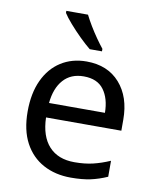

<svg xmlns="http://www.w3.org/2000/svg" viewBox="-85 -814 727 890"><g transform="rotate(10 278.5 -369.0)"><path d="M154.8 -748H256.8Q267.6 -726.1 283.7 -699.2Q299.8 -672.4 317.6 -647Q335.4 -621.6 350.1 -603.5V-591.8H292.5Q270.5 -609.4 242.4 -637Q214.4 -664.6 190.2 -692.4Q166 -720.2 154.8 -738.3ZM288.6 -533.2Q388.2 -533.2 445.3 -468.5Q502.4 -403.8 502.4 -296.9V-245.1H147.9Q150.4 -156.7 193.1 -110.1Q235.8 -63.5 313 -63.5Q362.3 -63.5 400.6 -72.8Q439 -82 479.5 -99.6V-24.4Q439.5 -6.8 400.9 1.5Q362.3 9.8 309.1 9.8Q235.4 9.8 179 -20.8Q122.6 -51.3 90.8 -110.8Q59.1 -170.4 59.1 -257.8Q59.1 -343.8 87.9 -405.5Q116.7 -467.3 168.5 -500.2Q220.2 -533.2 288.6 -533.2ZM287.6 -462.9Q227.1 -462.9 191.9 -423.3Q156.7 -383.8 149.9 -313.5H413.1Q412.6 -380.4 382.3 -421.6Q352.1 -462.9 287.6 -462.9Z"/></g></svg>

Font: Lunasima
Style: Regular
Weight: 400
Designer: The DocRepair Project, Monotype Design Team
Foundry: Google
Version: Version 2.009